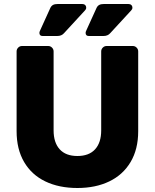

<svg xmlns="http://www.w3.org/2000/svg" viewBox="-20 -930 774 960"><path d="M63 0ZM671 -673V-274Q671 -184 633 -120Q595 -56 526.5 -23Q458 10 367 10Q275 10 206.5 -23Q138 -56 100.5 -120Q63 -184 63 -274V-673Q63 -684 71 -692Q79 -700 90 -700H221Q232 -700 240 -692Q248 -684 248 -673V-278Q248 -217 278.5 -183.5Q309 -150 367 -150Q425 -150 455.5 -183.5Q486 -217 486 -278V-673Q486 -684 494 -692Q502 -700 513 -700H644Q655 -700 663 -692Q671 -684 671 -673ZM269 -910H391Q400 -910 405.5 -905Q411 -900 411 -891Q411 -884 405 -878L300 -764Q288 -750 266 -750H193Q177 -750 177 -766Q177 -771 182 -781L232 -891Q237 -901 245.5 -905.5Q254 -910 269 -910ZM500 -910H622Q631 -910 636.5 -905Q642 -900 642 -891Q642 -884 636 -878L531 -764Q519 -750 497 -750H424Q408 -750 408 -766Q408 -771 413 -781L463 -891Q468 -901 476.5 -905.5Q485 -910 500 -910Z"/></svg>

Font: Hezaedrus
Style: Bold
Weight: 700
Designer: Hubert & Fischer
Foundry: Hubert & Fischer
Version: Version 1.10;September 3, 2019;FontCreator 11.5.0.2425 64-bi